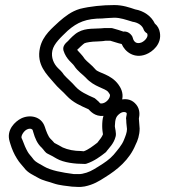

<svg xmlns="http://www.w3.org/2000/svg" viewBox="-20 -699 668 759"><path d="M300 -102C274 -102 248 -107 228 -116C219 -121 207 -128 195 -134C191 -139 184 -146 179 -151C171 -159 163 -179 157 -198C143 -240 97 -247 64 -231C40 -219 4 -186 18 -140L21 -130C27 -110 36 -89 47 -72C57 -55 69 -44 75 -36C90 -15 114 -6 129 3C151 16 174 19 192 26C215 34 244 36 266 39H269C280 39 295 42 315 38C349 31 372 17 395 2C444 -28 492 -68 516 -127C524 -142 532 -165 532 -191C531 -209 530 -219 529 -230C532 -245 534 -266 519 -285C503 -305 483 -309 463 -306C469 -333 456 -354 448 -365C418 -406 370 -410 358 -424C342 -443 324 -455 315 -466C305 -482 291 -494 285 -502C289 -506 310 -526 314 -528C320 -531 343 -535 363 -535C368 -535 375 -536 380 -536C386 -536 390 -537 397 -538H416C431 -534 446 -528 461 -525C474 -494 511 -466 557 -484C583 -494 620 -525 612 -570C610 -584 603 -597 592 -606C578 -636 548 -656 514 -662C493 -669 466 -679 432 -679C385 -679 336 -674 296 -664C262 -654 237 -634 214 -614C189 -590 149 -560 138 -510C123 -443 165 -405 193 -372C210 -351 229 -337 243 -321C269 -293 299 -281 330 -267C336 -261 355 -237 389 -241C385 -229 384 -215 384 -200C384 -187 386 -175 387 -168C383 -158 377 -150 365 -135C348 -122 329 -107 311 -101C309 -101 303 -102 300 -102ZM396 -627C402 -627 407 -628 412 -628C419 -628 425 -629 432 -629C456 -629 477 -621 501 -614C502 -614 503 -613 504 -613C526 -610 543 -598 548 -582C550 -576 556 -570 560 -568C561 -567 562 -568 563 -562C565 -552 553 -537 539 -531C520 -524 509 -533 505 -549C504 -552 503 -556 501 -558C487 -578 468 -574 468 -574C456 -578 442 -583 426 -587C424 -588 421 -588 419 -588H395H392C356 -584 321 -590 289 -572C274 -564 257 -546 249 -537C240 -529 226 -517 231 -499C242 -464 266 -450 273 -439C287 -417 309 -403 319 -392C353 -354 396 -351 408 -335C415 -325 416 -325 414 -317C411 -305 396 -290 381 -290C372 -290 380 -290 359 -307C357 -308 356 -310 354 -311C322 -325 297 -337 280 -355C262 -376 245 -389 233 -403C224 -417 215 -424 209 -430C193 -446 181 -471 187 -499C193 -527 221 -552 248 -578C286 -611 320 -626 385 -626C389 -626 391 -627 396 -627ZM451 -248C465 -260 477 -256 480 -253C481 -252 482 -250 479 -237C478 -233 478 -229 479 -225C479 -208 482 -196 482 -189C482 -175 476 -161 470 -146C462 -125 443 -104 429 -87C413 -69 394 -56 368 -40C344 -25 330 -17 305 -12C294 -10 287 -11 271 -11C225 -17 181 -25 154 -41C135 -52 122 -58 114 -67C103 -82 95 -89 90 -98C82 -112 75 -128 69 -145L65 -154C63 -163 74 -181 86 -187C102 -195 109 -186 109 -185L112 -175C118 -154 127 -131 145 -115C154 -106 158 -96 169 -91C180 -86 192 -79 204 -72C232 -56 276 -51 313 -51H315C317 -51 320 -51 322 -52C353 -62 379 -82 398 -97C400 -98 401 -101 402 -102C411 -114 430 -131 437 -159C441 -172 434 -194 434 -200C435 -229 439 -238 451 -248Z"/></svg>

Font: Dictator
Style: Stencil
Weight: 500
Version: Version MIL.1277